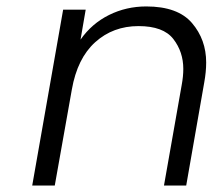

<svg xmlns="http://www.w3.org/2000/svg" viewBox="-20 -576 673 596"><path d="M434 -556Q532 -556 576 -504.5Q620 -453 620 -382Q620 -353 614 -320L558 0H489L544 -312Q549 -339 549 -362Q549 -415 518 -455Q487 -495 410 -495Q331 -495 275.5 -445Q220 -395 203 -298L150 0H80L176 -546H246L230 -453Q265 -503 318.5 -529.5Q372 -556 434 -556Z"/></svg>

Font: Fz Poppins Light
Style: Italic
Weight: 300
Italic angle: -10°
Designer: Ninad Kale (Devanagari), Jonny Pinhorn (Latin)
Foundry: Indian Type Foundry
Version: Vit hóa bi Vntype.Com & FontZin.Com